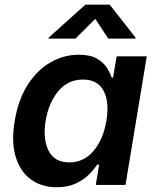

<svg xmlns="http://www.w3.org/2000/svg" viewBox="-20 -785 664 815"><path d="M220.7 9.8Q156.7 9.8 111.3 -23.2Q65.9 -56.2 46.6 -119.1Q27.3 -182.1 42.5 -272Q57.6 -362.8 97.9 -425.5Q138.2 -488.3 194.8 -520.5Q251.5 -552.7 314.5 -552.7Q362.3 -552.7 390.6 -536.6Q418.9 -520.5 433.3 -497.8Q447.8 -475.1 454.1 -455.6H460L475.1 -545.9H603L512.7 0H386.7L400.9 -86.4H392.6Q379.4 -66.4 357.2 -43.9Q335 -21.5 301.3 -5.9Q267.6 9.8 220.7 9.8ZM274.4 -95.7Q335.9 -95.7 377.2 -144.5Q418.5 -193.4 431.6 -272.5Q444.8 -352.1 419.7 -399.7Q394.5 -447.3 332 -447.3Q268.1 -447.3 227.3 -397.9Q186.5 -348.6 173.8 -272.5Q161.1 -195.8 186 -145.8Q210.9 -95.7 274.4 -95.7ZM300.3 -621.1H185.5L186.5 -625L342.3 -765.1H445.8L555.7 -625L554.7 -621.1H439.5L384.3 -705.1Z"/></svg>

Font: Inter Semi Bold
Style: Italic
Weight: 600
Italic angle: -9.39999°
Designer: Rasmus Andersson
Foundry: rsms
Version: Version 4.000;git-3c8e0fc